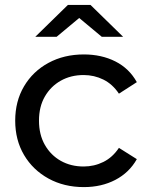

<svg xmlns="http://www.w3.org/2000/svg" viewBox="-20 -757 611 783"><path d="M322 6Q241 6 177.5 -29Q114 -64 78 -125Q42 -186 42 -265Q42 -344 78 -405Q114 -466 177.5 -500.5Q241 -535 322 -535Q394 -535 450.5 -506.5Q507 -478 538 -422L465 -375Q439 -414 401.5 -432.5Q364 -451 321 -451Q269 -451 228 -428Q187 -405 163 -363.5Q139 -322 139 -265Q139 -208 163 -166Q187 -124 228 -101Q269 -78 321 -78Q364 -78 401.5 -96.5Q439 -115 465 -154L538 -108Q507 -53 450.5 -23.5Q394 6 322 6ZM124 -607 257 -737H349L482 -607H395L263 -717H343L211 -607Z"/></svg>

Font: MOST Montserrat Medium
Style: Regular
Weight: 500
Designer: Julieta Ulanovsky
Foundry: Julieta Ulanovsky
Version: Version 8.000;March 11, 2024;FontCreator 15.0.0.2926 64-bit